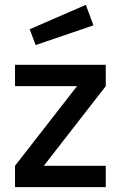

<svg xmlns="http://www.w3.org/2000/svg" viewBox="-20 -765 494 785"><path d="M41.4 0V-87.2L295 -412.8H41.4V-500H412.4V-412.8L159.2 -87.2H412.4V0ZM125.8 -580.8 101.4 -645.4 331 -745.2 362.1 -661.5Z"/></svg>

Font: TitilliumWeb ExtraLight
Style: Regular
Weight: 400
Designer: Mohamed Gaber, Accademia di Belle Arti di Urbino and others
Foundry: Kief Type Foundry, Accademia di Belle Arti di Urbino and others
Version: Version 3.000; ttfautohint (v1.8.2)